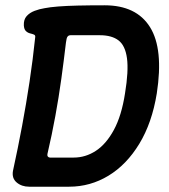

<svg xmlns="http://www.w3.org/2000/svg" viewBox="-20 -700 640 725"><path d="M90 5Q62 5 43 -11Q24 -27 29 -55Q48 -142 63.5 -225Q79 -308 91.5 -391Q104 -474 113 -560Q114 -567 108 -569.5Q102 -572 93.5 -574Q85 -576 78 -582.5Q71 -589 70 -604Q69 -626 80.5 -639Q92 -652 110.5 -659Q129 -666 148 -669Q168 -673 199.5 -675.5Q231 -678 274.5 -679Q318 -680 375 -680Q495 -680 546.5 -597.5Q598 -515 572 -347Q554 -236 506 -157Q458 -78 389.5 -36.5Q321 5 241 5ZM159 -118Q158 -112 161 -108.5Q164 -105 169 -105H258Q303 -105 342 -130.5Q381 -156 410 -209.5Q439 -263 452 -347Q466 -432 459.5 -480Q453 -528 427.5 -547.5Q402 -567 357 -567H246Q240 -567 236.5 -563.5Q233 -560 231.5 -553.5Q230 -547 229 -539Q221 -471 211.5 -402Q202 -333 189 -262Q176 -191 159 -118Z"/></svg>

Font: Winky Sans Medium
Style: Italic
Weight: 500
Italic angle: -8.97852°
Designer: Simon Atzbach
Foundry: typofactur
Version: Version 1.205